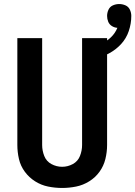

<svg xmlns="http://www.w3.org/2000/svg" viewBox="-20 -924 671 952"><path d="M288 8Q323 8 357.5 1Q392 -6 422.5 -25Q453 -44 473.5 -72.5Q494 -101 502.5 -135.5Q511 -170 511 -205V-735H387V-205Q387 -177 376.5 -150.5Q366 -124 341 -110.5Q316 -97 288 -97Q260 -97 235 -110.5Q210 -124 199.5 -150.5Q189 -177 189 -205V-735H66V-205Q66 -170 74 -135.5Q82 -101 103 -72.5Q124 -44 154 -25Q184 -6 218.5 1Q253 8 288 8ZM449 -630Q486 -641 520 -659Q554 -677 580 -705Q606 -733 618.5 -770Q631 -807 631 -845Q631 -861 624 -876Q617 -891 602 -897.5Q587 -904 571 -904Q555 -904 540 -897.5Q525 -891 518 -876Q511 -861 511 -845Q511 -830 516.5 -816.5Q522 -803 534.5 -795Q547 -787 562 -786Q551 -759 530 -739Q509 -719 483 -707Q457 -695 429 -687Z"/></svg>

Font: Iosevka Sparkle
Style: Bold
Weight: 700
Designer: Belleve Invis
Foundry: Belleve Invis
Version: Version 4.5.0; ttfautohint (v1.8.3)